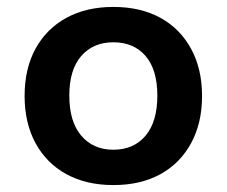

<svg xmlns="http://www.w3.org/2000/svg" viewBox="-20 -524 654 554"><path d="M307 10Q229 10 171.5 -21.5Q114 -53 82.5 -111Q51 -169 51 -247Q51 -326 82.5 -383.5Q114 -441 171.5 -472.5Q229 -504 307 -504Q386 -504 443 -472.5Q500 -441 531.5 -383Q563 -325 563 -247Q563 -169 531.5 -111Q500 -53 443 -21.5Q386 10 307 10ZM307 -92Q366 -92 400 -132.5Q434 -173 434 -248Q434 -323 400 -362.5Q366 -402 307 -402Q249 -402 214.5 -362.5Q180 -323 180 -248Q180 -173 214.5 -132.5Q249 -92 307 -92Z"/></svg>

Font: Nunito Sans 10pt
Style: Bold
Weight: 700
Designer: Vernon Adams
Foundry: Vernon Adams
Version: Version 3.101;gftools[0.9.27]